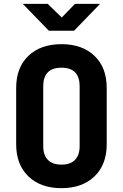

<svg xmlns="http://www.w3.org/2000/svg" viewBox="-20 -970 640 1000"><path d="M300 10Q191.8 10 128 -51.2Q64.2 -112.5 64.2 -218.5V-511.5Q64.2 -618.4 128 -679.2Q191.8 -740 300 -740Q408.2 -740 472 -679.2Q535.8 -618.4 535.8 -511.7V-218.5Q535.8 -112.5 472 -51.2Q408.2 10 300 10ZM300 -112.6Q347.1 -112.6 371 -137.6Q394.8 -162.6 394.8 -208.5V-521.5Q394.8 -568.2 371.4 -592.8Q348 -617.4 300 -617.4Q252.2 -617.4 228.7 -592.8Q205.2 -568.2 205.2 -521.5V-208.5Q205.2 -162.6 229.1 -137.6Q253 -112.6 300 -112.6ZM234.4 -810 98.6 -950H228.2L301.7 -878.8L370.7 -950H501.4L365.8 -810Z"/></svg>

Font: JetBrains Mono
Style: Regular
Weight: 400
Monospace: yes
Designer: Philipp Nurullin, Konstantin Bulenkov
Foundry: JetBrains
Version: Version 2.305